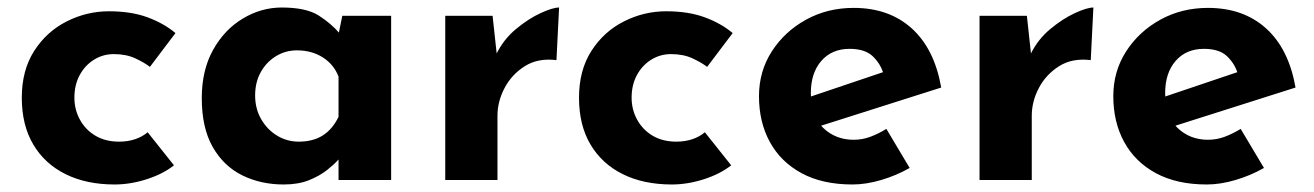

<svg xmlns="http://www.w3.org/2000/svg" viewBox="-20 -479 3498 511"><path d="M443 -39Q414 -16 370.5 -2Q327 12 285 12Q210 12 154.5 -15.5Q99 -43 68.5 -94.5Q38 -146 38 -219Q38 -292 71 -343.5Q104 -395 157.5 -422Q211 -449 270 -449Q329 -449 372.5 -433Q416 -417 447 -391L379 -301Q365 -312 340.5 -323.5Q316 -335 283 -335Q254 -335 230 -320Q206 -305 192 -279Q178 -253 178 -219Q178 -187 193 -160Q208 -133 234.5 -117.5Q261 -102 297 -102Q320 -102 339.5 -108.5Q359 -115 373 -127Z M735 12Q674 12 624.5 -12.5Q575 -37 546 -88Q517 -139 517 -218Q517 -292 547 -346Q577 -400 626 -429.5Q675 -459 730 -459Q795 -459 828.5 -437.5Q862 -416 884 -390L878 -373L891 -437H1021V0H881V-95L892 -65Q890 -65 880 -53.5Q870 -42 850.5 -26.5Q831 -11 802.5 0.5Q774 12 735 12ZM775 -102Q813 -102 839 -118.5Q865 -135 881 -168V-275Q869 -307 839.5 -326Q810 -345 770 -345Q740 -345 714.5 -329.5Q689 -314 674 -287Q659 -260 659 -225Q659 -190 675 -162Q691 -134 717.5 -118Q744 -102 775 -102Z M1291 -437 1304 -317 1301 -335Q1320 -374 1353 -401.5Q1386 -429 1418.5 -444Q1451 -459 1468 -459L1461 -319Q1412 -325 1377 -303Q1342 -281 1323 -245Q1304 -209 1304 -171V0H1165V-437Z M1926 -39Q1897 -16 1853.5 -2Q1810 12 1768 12Q1693 12 1637.5 -15.5Q1582 -43 1551.5 -94.5Q1521 -146 1521 -219Q1521 -292 1554 -343.5Q1587 -395 1640.5 -422Q1694 -449 1753 -449Q1812 -449 1855.5 -433Q1899 -417 1930 -391L1862 -301Q1848 -312 1823.5 -323.5Q1799 -335 1766 -335Q1737 -335 1713 -320Q1689 -305 1675 -279Q1661 -253 1661 -219Q1661 -187 1676 -160Q1691 -133 1717.5 -117.5Q1744 -102 1780 -102Q1803 -102 1822.5 -108.5Q1842 -115 1856 -127Z M2249 12Q2169 12 2113.5 -18Q2058 -48 2029 -101Q2000 -154 2000 -223Q2000 -289 2034 -342Q2068 -395 2125 -426.5Q2182 -458 2252 -458Q2346 -458 2406.5 -403.5Q2467 -349 2485 -246L2145 -138L2114 -214L2360 -297L2331 -284Q2323 -310 2302.5 -329.5Q2282 -349 2241 -349Q2194 -349 2166 -317Q2138 -285 2138 -231Q2138 -170 2171 -138.5Q2204 -107 2252 -107Q2275 -107 2296.5 -115Q2318 -123 2339 -136L2401 -32Q2366 -12 2325.5 0Q2285 12 2249 12Z M2713 -437 2726 -317 2723 -335Q2742 -374 2775 -401.5Q2808 -429 2840.5 -444Q2873 -459 2890 -459L2883 -319Q2834 -325 2799 -303Q2764 -281 2745 -245Q2726 -209 2726 -171V0H2587V-437Z M3192 12Q3112 12 3056.5 -18Q3001 -48 2972 -101Q2943 -154 2943 -223Q2943 -289 2977 -342Q3011 -395 3068 -426.5Q3125 -458 3195 -458Q3289 -458 3349.5 -403.5Q3410 -349 3428 -246L3088 -138L3057 -214L3303 -297L3274 -284Q3266 -310 3245.5 -329.5Q3225 -349 3184 -349Q3137 -349 3109 -317Q3081 -285 3081 -231Q3081 -170 3114 -138.5Q3147 -107 3195 -107Q3218 -107 3239.5 -115Q3261 -123 3282 -136L3344 -32Q3309 -12 3268.5 0Q3228 12 3192 12Z"/></svg>

Font: Reem Kufi Fun
Style: Bold
Weight: 700
Designer: Khaled Hosny
Version: Version 1.005